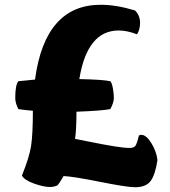

<svg xmlns="http://www.w3.org/2000/svg" viewBox="-20 -777 714 806"><path d="M44 -365Q44 -420 57 -436Q106 -441 127 -443Q169 -757 403 -757Q468 -757 547 -733Q568 -712 568 -681Q568 -652 555 -633Q514 -649 478 -649Q346 -649 313 -445Q412 -443 443 -436Q450 -429 454 -405.5Q458 -382 458 -367Q458 -346 443 -319Q407 -312 301 -308Q301 -232 295 -194Q297 -194 358.5 -181.5Q420 -169 461 -162.5Q502 -156 524 -156Q542 -156 548.5 -165Q555 -174 563 -208Q568 -211 573 -211Q594 -211 615.5 -176Q637 -141 641 -105Q632 -44 612.5 -17.5Q593 9 547 9Q513 9 400.5 -13.5Q288 -36 247 -38Q230 -8 220 2Q204 8 190 8Q163 8 122.5 -6.5Q82 -21 72 -40Q103 -116 110.5 -164.5Q118 -213 118 -312Q74 -316 57 -319Q44 -345 44 -365Z"/></svg>

Font: Gorditas
Style: Bold
Weight: 700
Designer: Gustavo Dipre (gbrenda1987@gmail.com)
Foundry: Gustavo Dipre (gbrenda1987@gmail.com)
Version: Version 001.001